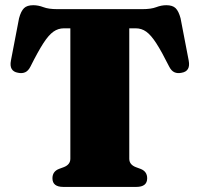

<svg xmlns="http://www.w3.org/2000/svg" viewBox="-20 -736 786 756"><path d="M205.5 -700H540.5Q575 -700 595.2 -707.8Q615.5 -715.5 635 -715.5Q659.5 -715.5 671.5 -703.8Q683.5 -692 691 -664L723 -497.5Q731 -455.5 695 -449.5Q679 -446 666.8 -451.5Q654.5 -457 646 -474Q616.5 -533 595.5 -565.5Q574.5 -598 556 -611.2Q537.5 -624.5 514.5 -624.5H489V-111Q489 -88 514.5 -78L533.5 -71Q559.5 -61 559.5 -34Q559.5 0 516.5 0H229.5Q186.5 0 186.5 -34Q186.5 -61 212.5 -71L231.5 -78Q257 -88 257 -111V-624.5H231.5Q209 -624.5 190.2 -611.2Q171.5 -598 150.5 -565.5Q129.5 -533 100 -474Q91.5 -457 79.2 -451.5Q67 -446 51 -449.5Q15 -455.5 23 -497.5L55 -664Q62.5 -692 74.5 -703.8Q86.5 -715.5 111 -715.5Q130.5 -715.5 150.8 -707.8Q171 -700 205.5 -700Z"/></svg>

Font: Fraunces 9pt S000 Black
Style: Regular
Weight: 900
Version: Version 1.000; ttfautohint (v1.8.3)